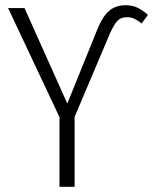

<svg xmlns="http://www.w3.org/2000/svg" viewBox="-20 -716 587 736"><path d="M208 -267 11 -685H74L238 -319L355 -608Q374 -654 399 -675Q424 -696 462 -696Q488 -696 508 -686Q528 -676 547 -659L523 -626Q508 -638 495.5 -644Q483 -650 466 -650Q444 -650 431 -637Q418 -624 402 -589L266 -268V0H208Z"/></svg>

Font: Fira Sans Condensed Light
Style: Regular
Weight: 300
Width: 3
Designer: bBox Type GmbH & Carrois Corporate GbR & Edenspiekermann AG
Foundry: bBox Type GmbH & Carrois Corporate GbR & Edenspiekermann AG
Version: Version 4.301